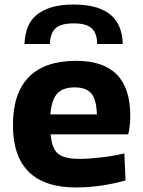

<svg xmlns="http://www.w3.org/2000/svg" viewBox="-20 -817 630 846"><path d="M88 -623Q89 -661 100.5 -693Q112 -725 137.5 -748Q163 -771 204 -784Q245 -797 304 -797Q363 -797 404 -784.5Q445 -772 470.5 -749Q496 -726 508 -694Q520 -662 521 -623H408Q408 -670 384.5 -692Q361 -714 304 -714Q248 -714 224.5 -692Q201 -670 200 -623ZM316 9Q37 9 37 -266Q37 -406 107 -477.5Q177 -549 316 -549Q554 -549 554 -308Q554 -261 545 -225H203Q206 -193 214 -172Q222 -151 237 -139Q252 -127 275.5 -122Q299 -117 332 -117Q354 -117 379.5 -119Q405 -121 431 -124Q457 -127 482 -131.5Q507 -136 528 -141L533 -22Q485 -8 428 0.5Q371 9 316 9ZM309 -432Q257 -432 232 -404.5Q207 -377 202 -313H407Q405 -378 382.5 -405Q360 -432 309 -432Z"/></svg>

Font: Encode Sans Normal
Style: Bold
Weight: 700
Designer: Pablo Impallari, Andres Torresi
Foundry: Pablo Impallari, Andres Torresi
Version: Version 1.000; ttfautohint (v1.00) -l 8 -r 50 -G 200 -x 14 -